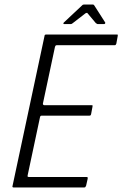

<svg xmlns="http://www.w3.org/2000/svg" viewBox="-20 -825 539 845"><path d="M40 0Q37 0 35.5 -1.5Q34 -3 35 -6L176 -667Q176 -673 183 -673H494Q498 -673 498.5 -672Q499 -671 498 -666L492 -633Q490 -629 489 -627.5Q488 -626 484 -626H230Q226 -626 224.5 -624Q223 -622 222 -619L169 -370Q168 -367 170 -364.5Q172 -362 175 -362H382Q387 -362 387.5 -361Q388 -360 387 -355L381 -323Q380 -319 378.5 -317.5Q377 -316 373 -316H164Q160 -316 158.5 -314.5Q157 -313 156 -309L102 -55Q101 -51 101.5 -48.5Q102 -46 108 -46H360Q365 -46 365.5 -45Q366 -44 366 -39L359 -8Q357 -3 355.5 -1.5Q354 0 350 0ZM262 -719Q259 -719 259 -721.5Q259 -724 261 -726L341 -801Q344 -805 349 -805H389Q393 -805 395 -801L443 -726Q444 -724 442.5 -721.5Q441 -719 438 -719H410Q408 -719 406.5 -720.5Q405 -722 402 -723L365 -767Q364 -770 357 -767L300 -723Q299 -722 296.5 -720.5Q294 -719 291 -719Z"/></svg>

Font: Glory Light
Style: Italic
Weight: 300
Italic angle: -12°
Version: Version 1.011